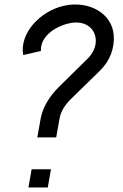

<svg xmlns="http://www.w3.org/2000/svg" viewBox="-20 -824 540 844"><path d="M420 -514C464 -557 484 -613 480 -669C473 -767 368 -824 258 -798C153 -773 65 -675 82 -582L160 -600C156 -658 214 -705 282 -721C350 -737 397 -704 401 -650C403 -620 389 -589 364 -565L238 -441C197 -400 168 -352 159 -304L144 -220H227L242 -304C247 -333 265 -363 293 -390L420 -514ZM204 -80H119L105 0H190Z"/></svg>

Font: Gauge
Style: Italic
Weight: 400
Italic angle: -80°
Designer: Daniel Pimley
Foundry: Daniel Pimley
Version: Version 1.000;PS 001.001;hotconv 1.0.56